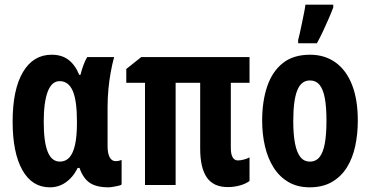

<svg xmlns="http://www.w3.org/2000/svg" viewBox="-20 -791 1595 821"><path d="M236 -100Q261 -100 277 -118Q293 -136 301 -172.5Q309 -209 309 -265V-272Q309 -361 291 -402.5Q273 -444 235 -444Q201 -444 184 -399Q167 -354 167 -270Q167 -184 184 -142Q201 -100 236 -100ZM193 10Q117 10 75.5 -64Q34 -138 34 -271Q34 -408 78 -482.5Q122 -557 201 -557Q244 -557 272.5 -535.5Q301 -514 319 -471H324Q330 -495 337.5 -514.5Q345 -534 353 -547H468Q460 -518 453.5 -482.5Q447 -447 443.5 -409Q440 -371 440 -334V-166Q440 -135 449 -118.5Q458 -102 474 -102Q482 -102 488.5 -103.5Q495 -105 500 -107V-2Q497 1 486 3.5Q475 6 463 8Q451 10 444 10Q392 10 363.5 -9.5Q335 -29 320 -73H312Q299 -46 280.5 -27.5Q262 -9 240.5 0.5Q219 10 193 10Z M997 -105Q1008 -105 1022 -108.5Q1036 -112 1047 -118V-17Q1029 -4 1004 2.5Q979 9 954 9Q893 9 864.5 -32Q836 -73 836 -156V-437H731V0H600V-437H520V-496L584 -547H1047V-437H967V-159Q967 -131 975 -118Q983 -105 997 -105Z M1510 -275Q1510 -218 1499 -166.5Q1488 -115 1463.5 -75.5Q1439 -36 1399.5 -13Q1360 10 1304 10Q1252 10 1213.5 -12.5Q1175 -35 1150 -74.5Q1125 -114 1113 -165.5Q1101 -217 1101 -275Q1101 -358 1122.5 -421.5Q1144 -485 1189 -521Q1234 -557 1306 -557Q1368 -557 1414 -524.5Q1460 -492 1485 -429Q1510 -366 1510 -275ZM1234 -273Q1234 -216 1241.5 -177.5Q1249 -139 1264.5 -119.5Q1280 -100 1305 -100Q1331 -100 1346.5 -119.5Q1362 -139 1369 -178Q1376 -217 1376 -275Q1376 -333 1369 -371Q1362 -409 1346.5 -428Q1331 -447 1305 -447Q1268 -447 1251 -404.5Q1234 -362 1234 -273ZM1255 -620Q1258 -631 1262.5 -651.5Q1267 -672 1272 -696Q1277 -720 1281 -740.5Q1285 -761 1286 -771H1405V-759Q1396 -735 1384.5 -709Q1373 -683 1361 -657Q1349 -631 1335 -606H1255Z"/></svg>

Font: Noto Sans Display ExtraCondensed
Style: Bold
Weight: 700
Width: 2
Designer: Monotype Design Team
Foundry: Monotype Imaging Inc.
Version: Version 2.003